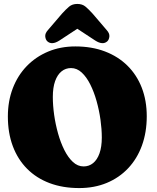

<svg xmlns="http://www.w3.org/2000/svg" viewBox="-20 -946 796 976"><path d="M363 -710Q446.5 -710 513.5 -684.5Q580.5 -659 628 -612Q675.5 -565 700.8 -499.8Q726 -434.5 726 -355Q726 -273.5 701.5 -206.2Q677 -139 631.5 -90.8Q586 -42.5 522.8 -16.2Q459.5 10 382.5 10Q299 10 232 -15.2Q165 -40.5 117.8 -88Q70.5 -135.5 45.2 -202.8Q20 -270 20 -354Q20 -432 45 -497.2Q70 -562.5 116 -610Q162 -657.5 224.8 -683.8Q287.5 -710 363 -710ZM497.5 -247Q497.5 -289.5 490.8 -337.5Q484 -385.5 471 -432Q458 -478.5 439 -516.5Q420 -554.5 395.5 -577.2Q371 -600 341 -600Q313.5 -600 292.8 -583.2Q272 -566.5 260.2 -533.8Q248.5 -501 248.5 -453Q248.5 -410.5 255.2 -362.5Q262 -314.5 275 -268Q288 -221.5 307 -183.5Q326 -145.5 350.5 -122.8Q375 -100 405 -100Q432.5 -100 453.2 -116.8Q474 -133.5 485.8 -166.5Q497.5 -199.5 497.5 -247ZM417.5 -829H328.5L464 -740Q503 -715 526 -736.5Q534.5 -745 536 -760.8Q537.5 -776.5 522 -793.5L451 -876.5Q431 -898.5 414.8 -912.2Q398.5 -926 373 -926Q347.5 -926 331.2 -912.2Q315 -898.5 295 -876.5L224 -793.5Q208.5 -776.5 210 -760.8Q211.5 -745 220 -736.5Q243 -715 282 -740Z"/></svg>

Font: Fraunces 144pt S100 Black
Style: Regular
Weight: 900
Version: Version 1.000